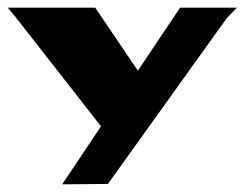

<svg xmlns="http://www.w3.org/2000/svg" viewBox="-20 -480 637 500"><path d="M243 -151 21 -435 0 -460H228L339 -296L449 -460H597L570 -432L261 -1L142 0Z"/></svg>

Font: r_Genos
Style: Bold
Weight: 700
Designer: Robert E. Leuschke
Foundry: Robert E. Leuschke
Version: Version 2.000;June 29, 2024;FontCreator 14.0.0.2814 32-bit